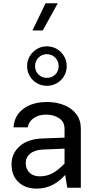

<svg xmlns="http://www.w3.org/2000/svg" viewBox="-20 -1136 592 1162"><path d="M255.9 -1116.2H329.6L238.8 -951.7H176.3ZM263.7 -855.5Q296.9 -855.5 324.2 -839.4Q351.6 -823.2 367.7 -796.1Q383.8 -769 383.8 -735.8Q383.8 -702.6 367.7 -675.5Q351.6 -648.4 324.2 -632.6Q296.9 -616.7 263.7 -616.7Q230.5 -616.7 203.4 -632.6Q176.3 -648.4 160.2 -675.5Q144 -702.6 144 -735.8Q144 -769 160.2 -796.1Q176.3 -823.2 203.4 -839.4Q230.5 -855.5 263.7 -855.5ZM263.7 -808.1Q233.4 -808.1 212.9 -787.1Q192.4 -766.1 192.4 -735.8Q192.4 -705.6 212.9 -685.1Q233.4 -664.6 263.7 -664.6Q293.9 -664.6 314.5 -685.1Q335 -705.6 335 -735.8Q335 -766.1 314.5 -787.1Q293.9 -808.1 263.7 -808.1ZM469.2 -356.9V0H387.2L374.5 -77.1Q334.5 -33.7 292.5 -14.2Q250.5 5.4 201.7 5.4Q131.8 5.4 90.8 -34.7Q49.8 -74.7 49.8 -140.6Q49.8 -207.5 98.9 -251Q147.9 -294.4 234.9 -297.9L370.6 -303.2V-356.9Q370.6 -398.9 337.4 -420.7Q304.2 -442.4 259.3 -442.4Q214.4 -442.4 183.8 -421.1Q153.3 -399.9 147.9 -365.2H62Q65.9 -435.1 120.6 -476.8Q175.3 -518.6 264.2 -518.6Q322.8 -518.6 369.1 -499.5Q415.5 -480.5 442.4 -444.6Q469.2 -408.7 469.2 -356.9ZM135.7 -148.9Q135.7 -113.3 158.4 -91.1Q181.2 -68.8 220.7 -68.8Q262.2 -68.8 296.6 -86.9Q331.1 -105 370.6 -146V-236.3L239.3 -231Q189.5 -228.5 162.6 -206.1Q135.7 -183.6 135.7 -148.9Z"/></svg>

Font: Estedad-FD Medium
Style: Regular
Weight: 500
Designer: Amin Abedi
Version: Version 7.3